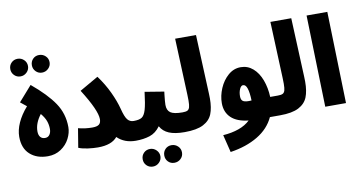

<svg xmlns="http://www.w3.org/2000/svg" viewBox="-94 -1076 2943 1568"><g transform="rotate(-10 1377.5 -292.5)"><path d="M434 -201Q434 -154 409.5 -106Q385 -58 338 -26.5Q291 5 229 5Q137 5 81 -46Q25 -97 25 -192Q25 -247 51.5 -306.5Q78 -366 131 -427L80 -468L190 -593Q314 -490 374 -401Q434 -312 434 -201ZM283 -211Q283 -247 271.5 -278.5Q260 -310 231 -345Q179 -278 179 -210Q179 -179 193 -162.5Q207 -146 232 -146Q257 -146 270 -165Q283 -184 283 -211ZM122 -822Q152 -822 174 -801Q196 -780 196 -749Q196 -719 174 -697.5Q152 -676 122 -676Q91 -676 70 -697.5Q49 -719 49 -749Q49 -780 70 -801Q91 -822 122 -822ZM300 -822Q331 -822 353 -801Q375 -780 375 -749Q375 -719 353 -697.5Q331 -676 300 -676Q270 -676 249 -697.5Q228 -719 228 -749Q228 -780 248.5 -801Q269 -822 300 -822Z M1043 -78Q1043 -40 1020 -17.5Q997 5 958 5Q864 5 805 -53Q758 5 644 5Q606 5 561 -1Q516 -7 484 -20L510 -178Q567 -163 627 -163Q665 -163 682 -176Q699 -189 699 -220Q699 -293 584 -475L739 -564Q792 -492 828 -415.5Q864 -339 881 -273Q898 -205 917.5 -181Q937 -157 968 -157Q1003 -157 1023 -134Q1043 -111 1043 -78Z M1448 -78Q1448 -40 1425 -17.5Q1402 5 1363 5Q1282 5 1233.5 -15.5Q1185 -36 1162 -79Q1125 -28 1073.5 -11.5Q1022 5 958 5L968 -157Q1014 -157 1036 -171Q1058 -185 1071.5 -230Q1085 -275 1097 -376L1256 -350L1253 -327Q1246 -266 1246 -241Q1246 -196 1274 -176.5Q1302 -157 1373 -157Q1408 -157 1428 -134Q1448 -111 1448 -78ZM1059 91Q1089 91 1111 112.5Q1133 134 1133 164Q1133 194 1111 215.5Q1089 237 1059 237Q1028 237 1007 216Q986 195 986 164Q986 133 1007 112Q1028 91 1059 91ZM1237 91Q1268 91 1290 112Q1312 133 1312 164Q1312 195 1290 216Q1268 237 1237 237Q1206 237 1185.5 216Q1165 195 1165 164Q1165 133 1185.5 112Q1206 91 1237 91Z M1373 -157Q1401 -157 1414 -163.5Q1427 -170 1432.5 -188Q1438 -206 1438 -244Q1438 -274 1437 -292L1418 -760H1591L1612 -270Q1613 -256 1613 -230Q1613 -153 1593 -102.5Q1573 -52 1518.5 -23.5Q1464 5 1363 5Z M2238 -78Q2238 5 2153 5H2069Q2027 96 1932 153Q1837 210 1704 230L1668 84Q1741 79 1798.5 58.5Q1856 38 1893 2Q1798 -8 1750 -54Q1702 -100 1702 -175Q1702 -236 1728 -297Q1754 -358 1800 -398Q1846 -438 1904 -438Q1962 -438 2005.5 -400Q2049 -362 2073 -297.5Q2097 -233 2100 -157H2163Q2198 -157 2218 -134Q2238 -111 2238 -78ZM1922 -154Q1936 -154 1945 -155Q1943 -221 1931.5 -255.5Q1920 -290 1898 -290Q1881 -290 1869.5 -264Q1858 -238 1858 -205Q1858 -177 1872 -165.5Q1886 -154 1922 -154Z M2163 -157Q2191 -157 2204 -163.5Q2217 -170 2222.5 -188Q2228 -206 2228 -244Q2228 -274 2227 -292L2208 -760H2381L2402 -270Q2403 -256 2403 -230Q2403 -153 2383 -102.5Q2363 -52 2308.5 -23.5Q2254 5 2153 5Z M2508 -760H2680L2701 0H2529Z"/></g></svg>

Font: Noto Sans Arabic CondBlack
Style: Regular
Weight: 900
Width: 3
Designer: Nadine Chahine
Foundry: Monotype Imaging Inc.
Version: Version 1.001